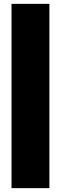

<svg xmlns="http://www.w3.org/2000/svg" viewBox="-20 -842 317 999"><path d="M237 -822V137H40V-822Z"/></svg>

Font: Parkinsans Light ExtraBold
Style: Regular
Weight: 800
Version: Version 1.000